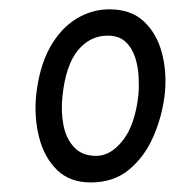

<svg xmlns="http://www.w3.org/2000/svg" viewBox="-20 -1023 375 412"><path d="M174.5 -631.5Q130 -631.5 102.5 -658.2Q75 -685 64 -728Q53 -771 57.5 -818.5Q64.5 -880.5 87.2 -921.2Q110 -962 143.5 -982.5Q177 -1003 215 -1003Q261 -1003 288.8 -977Q316.5 -951 327.5 -909.2Q338.5 -867.5 333.5 -820.5Q328 -773.5 309.2 -730.2Q290.5 -687 257.2 -659.2Q224 -631.5 174.5 -631.5ZM186.5 -688.5Q217.5 -688.5 243.8 -722Q270 -755.5 277 -819.5Q278.5 -836 277.5 -857.8Q276.5 -879.5 270 -899.8Q263.5 -920 249.5 -933.2Q235.5 -946.5 211 -946.5Q173 -946.5 147 -914.8Q121 -883 114 -816.5Q110.5 -783.5 116.2 -754.2Q122 -725 139.2 -706.8Q156.5 -688.5 186.5 -688.5Z"/></svg>

Font: Edu SA Hand Cursive
Style: Regular
Weight: 400
Designer: Tina and Corey Anderson, Eben Sorkin, Mirko Velimirovic
Foundry: Google for Education
Version: Version 2.000